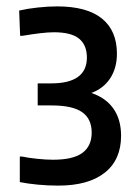

<svg xmlns="http://www.w3.org/2000/svg" viewBox="-20 -874 437 601"><path d="M162 -293Q130 -293 98.5 -296Q67 -299 42 -304V-384H49Q67 -380 95.5 -377Q124 -374 146 -374Q209 -374 238 -395.5Q267 -417 267 -459Q267 -502 237 -523Q207 -544 141 -544H98V-613H140Q252 -613 252 -694Q252 -733 227.5 -753Q203 -773 149 -773Q131 -773 105.5 -770Q80 -767 51 -762H43L40 -841Q66 -847 98.5 -850.5Q131 -854 159 -854Q252 -854 299 -816Q346 -778 346 -706Q346 -661 325 -629Q304 -597 266 -583Q311 -568 335 -534Q359 -500 359 -449Q359 -374 308 -333.5Q257 -293 162 -293Z"/></svg>

Font: Encode Sans Narrow
Style: Medium
Weight: 500
Designer: Pablo Impallari, Andres Torresi
Foundry: Pablo Impallari, Andres Torresi
Version: Version 1.000; ttfautohint (v1.00) -l 8 -r 50 -G 200 -x 14 -